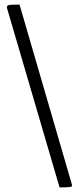

<svg xmlns="http://www.w3.org/2000/svg" viewBox="-20 -785 343 835"><path d="M292 15Q296 26 287 28Q278 30 239 30L11 -748Q8 -760 16.5 -762.5Q25 -765 65 -765Z"/></svg>

Font: Yanone Kaffeesatz Light
Style: Regular
Weight: 300
Designer: Yanone (Cyrillic: Daniel Pouzeot)
Foundry: Yanone
Version: Version 1.003;PS 001.003;hotconv 1.0.88;makeotf.lib2.5.64775